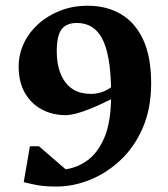

<svg xmlns="http://www.w3.org/2000/svg" viewBox="-20 -648 599 683"><path d="M181.9 15.6Q137.9 15.6 110.6 10.2Q83.3 4.8 64.4 0L86.4 -127.7H118.6L213.6 -45.7Q256.5 -52 292.4 -78.5Q328.2 -105 350.9 -157.7Q373.5 -210.5 375.1 -295Q333.5 -274.1 302.9 -261.8Q272.3 -249.4 250.3 -243.9Q228.4 -238.4 212.9 -238.4Q167.4 -238.4 129.4 -258.3Q91.5 -278.1 68.9 -317Q46.4 -355.9 46.4 -411.1Q46.4 -454.9 64.8 -493.8Q83.3 -532.8 116.3 -562.6Q149.3 -592.5 194.3 -610.1Q239.4 -627.6 292 -627.6Q360.1 -627.6 410.7 -597.4Q461.4 -567.3 489.6 -506.4Q517.7 -445.5 517.7 -352Q517.7 -261.6 487.7 -192.8Q457.6 -124 408.2 -77.9Q358.7 -31.9 299.5 -8.1Q240.2 15.6 181.9 15.6ZM304 -314Q321.7 -314 340.4 -319.8Q359.1 -325.6 375.1 -337.5Q372.4 -456.9 343 -511.6Q313.6 -566.3 253.6 -566.3Q216.2 -566.3 199.1 -543.8Q181.9 -521.4 181.9 -465.1Q181.9 -396.6 212.6 -355.3Q243.2 -314 304 -314Z"/></svg>

Font: Ancizar Serif Light
Style: Regular
Weight: 300
Designer: Cesar Puertas, Viviana Monsalve, Julian Moncada, Julian Prieto, Jose Castro, Felipe Aragon, Mariel Hernandez, Sara Alarc
Version: Version 8.100